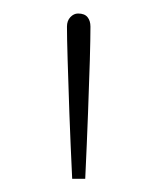

<svg xmlns="http://www.w3.org/2000/svg" viewBox="-20 -780 235 287"><path d="M87.9 -512.7Q85.4 -564.9 83.7 -610.8Q82 -656.7 81.1 -690.4Q80.1 -724.1 80.1 -740.2Q80.1 -749 85.2 -754.4Q90.3 -759.8 96.7 -759.8Q106.4 -759.8 110.8 -754.4Q115.2 -749 115.2 -740.2Q115.2 -723.6 114.3 -690.4Q113.3 -657.2 111.6 -611.6Q109.9 -565.9 107.4 -512.7Z"/></svg>

Font: Reddit Sans ExtraLight
Style: Regular
Weight: 250
Designer: Stephen Hutchings
Foundry: Reddit
Version: Version 1.014